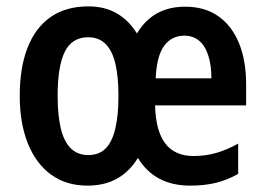

<svg xmlns="http://www.w3.org/2000/svg" viewBox="-20 -573 833 603"><path d="M561 -552Q624 -552 666.5 -521.5Q709 -491 731 -436.5Q753 -382 753 -308V-242H467Q469 -162 499 -122.5Q529 -83 588 -83Q625 -83 658.5 -92.5Q692 -102 728 -122V-27Q695 -8 659 1Q623 10 577 10Q522 10 481 -11.5Q440 -33 413 -77Q387 -34 347.5 -12Q308 10 255 10Q188 10 140.5 -24.5Q93 -59 67.5 -122.5Q42 -186 42 -272Q42 -360 66.5 -423Q91 -486 139 -519.5Q187 -553 258 -553Q308 -553 346 -531.5Q384 -510 410 -468Q427 -496 449 -514.5Q471 -533 499 -542.5Q527 -552 561 -552ZM257 -456Q206 -456 183.5 -410.5Q161 -365 161 -272Q161 -211 171 -169.5Q181 -128 202.5 -107Q224 -86 257 -86Q291 -86 311.5 -106.5Q332 -127 342 -168.5Q352 -210 352 -272Q352 -334 342 -374.5Q332 -415 311 -435.5Q290 -456 257 -456ZM559 -461Q519 -461 495.5 -429Q472 -397 469 -327H644Q644 -367 634.5 -397.5Q625 -428 606 -444.5Q587 -461 559 -461Z"/></svg>

Font: Noto Sans Khmer Condensed SemiBold
Style: Regular
Weight: 600
Width: 3
Designer: Danh Hong and the Monotype Design Team
Foundry: Monotype Imaging Inc.
Version: Version 2.004